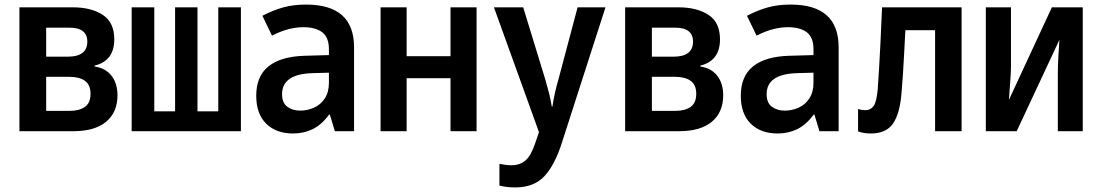

<svg xmlns="http://www.w3.org/2000/svg" viewBox="-20 -574 4810 840"><path d="M65 0V-542H298Q379 -542 429.5 -509Q480 -476 480 -402Q480 -308 394 -287V-283Q442 -276 468 -242.5Q494 -209 494 -157Q494 -83 444.5 -41.5Q395 0 301 0ZM182 -326H276Q362 -326 362 -392Q362 -453 283 -453H182ZM182 -89H286Q326 -89 351 -106Q376 -123 376 -164Q376 -203 351.5 -220.5Q327 -238 282 -238H182Z M556 0V-542H655V-87H746V-542H844V-87H935V-542H1034V0Z M1262 10Q1188 10 1144.5 -33Q1101 -76 1101 -155Q1101 -241 1155 -284Q1209 -327 1313 -330L1419 -333V-358Q1419 -411 1389.5 -433Q1360 -455 1308 -455Q1241 -455 1170 -418L1128 -505Q1174 -529 1218.5 -541.5Q1263 -554 1319 -554Q1529 -554 1529 -367V0H1445L1423 -73H1420Q1387 -28 1348 -9Q1309 10 1262 10ZM1293 -90Q1325 -90 1354 -103Q1383 -116 1401 -143.5Q1419 -171 1419 -212V-256L1347 -254Q1214 -250 1214 -162Q1214 -124 1237 -107Q1260 -90 1293 -90Z M1645 0V-542H1759V-328H1951V-542H2065V0H1951V-232H1759V0Z M2234 246Q2215 246 2198 244Q2181 242 2165 238V143Q2177 145 2190.5 147Q2204 149 2217 149Q2255 149 2279 128Q2303 107 2321 54L2338 4L2141 -542H2269L2366 -225Q2374 -198 2381.5 -168.5Q2389 -139 2394 -108H2397Q2401 -137 2408 -168Q2415 -199 2423 -226L2507 -542H2629L2440 45Q2409 145 2363 195.5Q2317 246 2234 246Z M2715 0V-542H2948Q3029 -542 3079.5 -509Q3130 -476 3130 -402Q3130 -308 3044 -287V-283Q3092 -276 3118 -242.5Q3144 -209 3144 -157Q3144 -83 3094.5 -41.5Q3045 0 2951 0ZM2832 -326H2926Q3012 -326 3012 -392Q3012 -453 2933 -453H2832ZM2832 -89H2936Q2976 -89 3001 -106Q3026 -123 3026 -164Q3026 -203 3001.5 -220.5Q2977 -238 2932 -238H2832Z M3382 10Q3308 10 3264.5 -33Q3221 -76 3221 -155Q3221 -241 3275 -284Q3329 -327 3433 -330L3539 -333V-358Q3539 -411 3509.5 -433Q3480 -455 3428 -455Q3361 -455 3290 -418L3248 -505Q3294 -529 3338.5 -541.5Q3383 -554 3439 -554Q3649 -554 3649 -367V0H3565L3543 -73H3540Q3507 -28 3468 -9Q3429 10 3382 10ZM3413 -90Q3445 -90 3474 -103Q3503 -116 3521 -143.5Q3539 -171 3539 -212V-256L3467 -254Q3334 -250 3334 -162Q3334 -124 3357 -107Q3380 -90 3413 -90Z M3790 10Q3759 10 3734 1V-97Q3750 -92 3766 -92Q3789 -92 3802 -110Q3815 -128 3820 -183Q3823 -228 3826 -275.5Q3829 -323 3832 -386.5Q3835 -450 3839 -542H4187V0H4071V-442H3941Q3938 -383 3935.5 -337.5Q3933 -292 3930.5 -251Q3928 -210 3924 -166Q3917 -77 3887 -33.5Q3857 10 3790 10Z M4293 0V-542H4403V-284Q4403 -263 4401 -234.5Q4399 -206 4397 -179Q4395 -152 4394 -137L4582 -542H4717V0H4608V-252Q4608 -287 4610.5 -330.5Q4613 -374 4615 -400L4428 0Z"/></svg>

Font: Noto Sans Mono Condensed SemiBold
Style: Regular
Weight: 600
Width: 3
Designer: Monotype Design Team
Foundry: Monotype Imaging Inc.
Version: Version 2.014